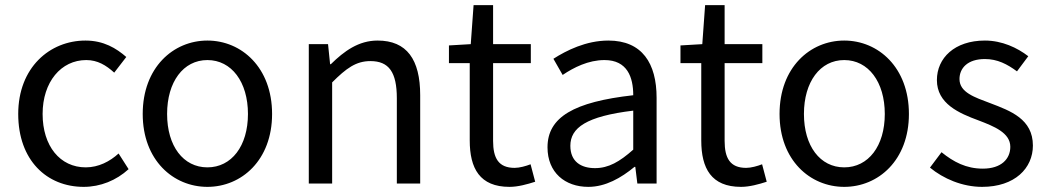

<svg xmlns="http://www.w3.org/2000/svg" viewBox="-20 -715 4080 748"><path d="M306 13C371 13 433 -12 481 -56L442 -117C408 -86 364 -63 314 -63C214 -63 146 -146 146 -271C146 -396 218 -481 316 -481C360 -481 393 -461 425 -432L472 -493C433 -527 384 -557 313 -557C174 -557 51 -452 51 -271C51 -91 162 13 306 13Z M788 13C921 13 1040 -91 1040 -271C1040 -452 921 -557 788 -557C655 -557 536 -452 536 -271C536 -91 655 13 788 13ZM788 -63C694 -63 631 -146 631 -271C631 -396 694 -481 788 -481C882 -481 946 -396 946 -271C946 -146 882 -63 788 -63Z M1183 0H1274V-394C1329 -449 1367 -477 1423 -477C1495 -477 1526 -434 1526 -332V0H1617V-344C1617 -483 1565 -557 1451 -557C1377 -557 1321 -516 1269 -465H1266L1258 -543H1183Z M1965 13C1998 13 2034 3 2065 -7L2047 -75C2029 -68 2004 -61 1985 -61C1922 -61 1901 -99 1901 -166V-469H2048V-543H1901V-695H1825L1814 -543L1729 -538V-469H1810V-168C1810 -59 1849 13 1965 13Z M2272 13C2339 13 2400 -22 2452 -65H2455L2463 0H2538V-334C2538 -468 2482 -557 2350 -557C2263 -557 2186 -518 2136 -486L2172 -423C2215 -452 2272 -481 2335 -481C2424 -481 2447 -414 2447 -344C2216 -318 2113 -259 2113 -141C2113 -43 2181 13 2272 13ZM2298 -60C2244 -60 2202 -85 2202 -147C2202 -217 2264 -262 2447 -284V-132C2394 -85 2351 -60 2298 -60Z M2867 13C2900 13 2936 3 2967 -7L2949 -75C2931 -68 2906 -61 2887 -61C2824 -61 2803 -99 2803 -166V-469H2950V-543H2803V-695H2727L2716 -543L2631 -538V-469H2712V-168C2712 -59 2751 13 2867 13Z M3269 13C3402 13 3521 -91 3521 -271C3521 -452 3402 -557 3269 -557C3136 -557 3017 -452 3017 -271C3017 -91 3136 13 3269 13ZM3269 -63C3175 -63 3112 -146 3112 -271C3112 -396 3175 -481 3269 -481C3363 -481 3427 -396 3427 -271C3427 -146 3363 -63 3269 -63Z M3806 13C3934 13 4004 -60 4004 -148C4004 -251 3917 -283 3838 -313C3777 -336 3718 -355 3718 -407C3718 -449 3749 -485 3817 -485C3866 -485 3904 -465 3942 -437L3986 -496C3943 -529 3884 -557 3817 -557C3699 -557 3630 -489 3630 -403C3630 -311 3716 -274 3792 -246C3852 -223 3916 -198 3916 -143C3916 -96 3881 -58 3809 -58C3744 -58 3695 -84 3648 -122L3603 -62C3655 -19 3729 13 3806 13Z"/></svg>

Font: Noto Sans CJK KR Regular
Style: Regular
Weight: 400
Designer: Ryoko NISHIZUKA (kana & ideographs); Paul D. Hunt (Latin, Greek & Cyrillic); Wenlong ZHANG (bopomofo); Sandoll Communica
Foundry: Adobe Systems Incorporated
Version: Version 1.004;PS 1.004;hotconv 1.0.82;makeotf.lib2.5.63406